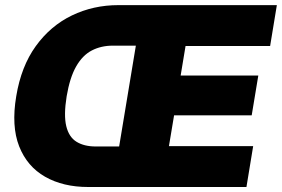

<svg xmlns="http://www.w3.org/2000/svg" viewBox="-20 -748 1127 768"><path d="M332.5 0Q232.4 0 160.4 -41Q88.4 -82 56.6 -162.8Q24.9 -243.7 44.9 -362.8Q64.5 -482.4 123.3 -563.7Q182.1 -645 267.8 -686.3Q353.5 -727.5 453.6 -727.5H639.6L612.3 -565.4H431.2Q384.3 -565.4 347.2 -546.1Q310.1 -526.9 284.7 -482.4Q259.3 -438 246.6 -362.8Q234.4 -287.1 245.1 -243.2Q255.9 -199.2 286.4 -180.7Q316.9 -162.1 362.8 -162.1H545.4L518.1 0ZM429.7 0 550.3 -727.5H1087.4L1060.5 -564H722.2L702.6 -445.8H1013.2L986.8 -286.6H676.3L655.8 -163.6H992.7L965.8 0Z"/></svg>

Font: Inter 20pt Black
Style: Italic
Weight: 900
Italic angle: -9.3988°
Version: Version 4.001;git-66647c0bb